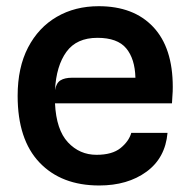

<svg xmlns="http://www.w3.org/2000/svg" viewBox="-20 -576 593 604"><path d="M292 7.5Q173 7.5 104.2 -64.8Q35.5 -137 35.5 -274.5Q35.5 -363.5 68.2 -426.5Q101 -489.5 158.5 -523Q216 -556.5 290.5 -556.5Q400.5 -556.5 462 -491.2Q523.5 -426 523.5 -302.5Q523.5 -286.5 522.5 -276.2Q521.5 -266 521 -251H153Q157 -167.5 193.8 -128.2Q230.5 -89 283.5 -89Q333 -89 359.2 -110.2Q385.5 -131.5 393 -158H507Q500 -79 440.8 -35.8Q381.5 7.5 292 7.5ZM207 -331.5H406Q404.5 -391 377 -424Q349.5 -457 286.5 -457Q221 -457 189 -413Q157 -369 153 -292.5Q157 -315 170.2 -323.2Q183.5 -331.5 207 -331.5Z"/></svg>

Font: Spline Sans Medium
Style: Regular
Weight: 500
Designer: Eben Sorkin, Mirko Velimirovic
Foundry: Sorkin Type
Version: Version 1.000; ttfautohint (v1.8.3)